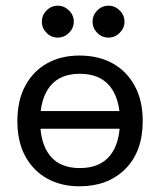

<svg xmlns="http://www.w3.org/2000/svg" viewBox="-20 -639 561 674"><path d="M259 -444Q326 -444 375.5 -416.5Q425 -389 453 -337.5Q481 -286 481 -214Q481 -107 420 -46Q359 15 259 15Q194 15 145 -12.5Q96 -40 68.5 -91Q41 -142 41 -214Q41 -286 68.5 -337.5Q96 -389 145 -416.5Q194 -444 259 -444ZM260 -380Q191 -380 156 -336.5Q121 -293 121 -214Q121 -135 156 -92Q191 -49 260 -49Q330 -49 365.5 -92Q401 -135 401 -214Q401 -293 365.5 -336.5Q330 -380 260 -380ZM118 -249H425V-187H118ZM361 -619Q383 -619 400 -602.5Q417 -586 417 -563Q417 -540 400 -523.5Q383 -507 361 -507Q338 -507 321.5 -523.5Q305 -540 305 -563Q305 -586 321.5 -602.5Q338 -619 361 -619ZM183 -619Q205 -619 222 -602.5Q239 -586 239 -563Q239 -540 222 -523.5Q205 -507 183 -507Q160 -507 143.5 -523.5Q127 -540 127 -563Q127 -586 143.5 -602.5Q160 -619 183 -619Z"/></svg>

Font: Podkova VF Beta
Style: Regular
Weight: 400
Designer: Ilya Yudin
Foundry: Cyreal (www.cyreal.org)
Version: Version 2.100